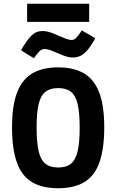

<svg xmlns="http://www.w3.org/2000/svg" viewBox="-20 -998 622 1027"><path d="M291 8.8Q204.6 8.8 150.1 -24.4Q95.7 -57.6 70.1 -129.6Q44.4 -201.7 44.4 -316.9Q44.4 -432.6 71.3 -502.9Q98.1 -573.2 152.8 -605.5Q207.5 -637.7 291 -637.7Q375 -637.7 429.4 -605.5Q483.9 -573.2 510.7 -502.9Q537.6 -432.6 537.6 -316.9Q537.6 -201.7 512 -129.6Q486.3 -57.6 432.1 -24.4Q377.9 8.8 291 8.8ZM291 -102.1Q335 -102.1 359.9 -122.6Q384.8 -143.1 395.5 -189.9Q406.2 -236.8 406.2 -315.4Q406.2 -395 395.3 -441.2Q384.3 -487.3 359.1 -507.1Q334 -526.9 291 -526.9Q248.5 -526.9 223.1 -507.1Q197.8 -487.3 186.8 -441.2Q175.8 -395 175.8 -315.4Q175.8 -236.8 186.5 -189.9Q197.3 -143.1 222.4 -122.6Q247.6 -102.1 291 -102.1ZM161.1 -686.5 92.3 -729Q123.5 -783.2 148.2 -807.6Q172.9 -832 207 -832Q232.4 -832 262.5 -820.1Q292.5 -808.1 319.8 -796.1Q347.2 -784.2 363.3 -784.2Q377.4 -784.2 389.4 -797.4Q401.4 -810.5 417.5 -835.4L489.7 -793.5Q461.9 -741.7 434.6 -716.1Q407.2 -690.4 369.1 -690.4Q345.7 -690.4 317.1 -701.9Q288.6 -713.4 262.2 -724.6Q235.8 -735.8 219.2 -735.8Q201.7 -735.8 189.5 -722.4Q177.2 -709 161.1 -686.5ZM125 -880.9V-978H457V-880.9Z"/></svg>

Font: Anaheim
Style: Bold
Weight: 700
Version: Version 2.001